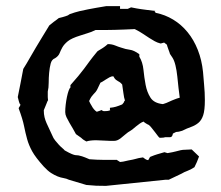

<svg xmlns="http://www.w3.org/2000/svg" viewBox="-20 -529 721 627"><path d="M643 -294Q639 -333 626 -366Q613 -399 592.5 -424Q572 -449 545.5 -465Q519 -481 489 -487Q485 -490 485 -492Q485 -493 489 -493Q471 -495 460.5 -496.5Q450 -498 441.5 -499Q433 -500 426 -501.5Q419 -503 408 -505Q404 -503 401.5 -502Q399 -501 397 -500H384Q381 -500 378 -500Q375 -500 372 -500V-509H327Q308 -506 294.5 -503.5Q281 -501 267.5 -498.5Q254 -496 239.5 -492.5Q225 -489 208 -483Q202 -478 194 -476Q186 -474 184 -473L172 -470Q167 -466 163 -463Q159 -460 156 -458L141 -446Q128 -425 117.5 -407.5Q107 -390 97 -373.5Q87 -357 77.5 -340Q68 -323 56 -304Q51 -277 47 -257Q43 -237 38 -212Q40 -206 41.5 -198.5Q43 -191 47 -187Q45 -182 43 -179.5Q41 -177 41 -175Q54 -140 58.5 -117.5Q63 -95 68.5 -75Q74 -55 85 -35Q96 -15 123 15Q136 29 147 36Q158 43 168 47Q178 51 187.5 52.5Q197 54 205 58L262 75Q282 77 294 77.5Q306 78 326 78L520 58H531L573 38Q581 33 592 29Q603 25 615 17Q617 13 619 8.5Q621 4 623 0L630 -18L606 -41Q592 -40 584.5 -40Q577 -40 570 -38.5Q563 -37 554 -34.5Q545 -32 527 -29L517 -32Q500 -27 493 -25Q486 -23 471 -17L469 -15Q468 -13 467 -11Q466 -9 464 -6Q460 -6 454.5 -9.5Q449 -13 447 -15Q440 -14 437.5 -13.5Q435 -13 432 -12.5Q429 -12 422.5 -10Q416 -8 399 -5Q379 0 372 0Q365 -5 363.5 -5.5Q362 -6 362 -7Q335 -7 316 -7Q297 -7 272 -9Q256 -16 248 -18.5Q240 -21 236.5 -21.5Q233 -22 231 -22Q229 -22 225.5 -22.5Q222 -23 214.5 -26Q207 -29 191 -38Q190 -40 184 -45Q178 -50 172 -56.5Q166 -63 160 -70.5Q154 -78 151 -86L132 -127Q128 -136 125.5 -146Q123 -156 123 -169L130 -186Q132 -190 133 -193.5Q134 -197 137 -202Q137 -203 136.5 -205.5Q136 -208 136 -212V-230Q139 -242 139 -258.5Q139 -275 140.5 -291.5Q142 -308 145.5 -321.5Q149 -335 160 -339Q171 -346 174.5 -355Q178 -364 183.5 -374Q189 -384 201 -394Q213 -404 242 -413Q253 -417 265.5 -420.5Q278 -424 292 -431Q309 -431 324.5 -431Q340 -431 355 -431.5Q370 -432 385.5 -432.5Q401 -433 420 -434Q436 -426 447 -418.5Q458 -411 467.5 -405Q477 -399 485 -394.5Q493 -390 504 -387Q505 -387 507 -387.5Q509 -388 516 -390L525 -383Q525 -382 526.5 -377.5Q528 -373 530 -367.5Q532 -362 533.5 -358Q535 -354 535 -353L543 -341Q549 -332 553 -315.5Q557 -299 559 -279.5Q561 -260 563 -241.5Q565 -223 567 -210Q556 -207 550.5 -204.5Q545 -202 540.5 -200.5Q536 -199 530.5 -196Q525 -193 512 -189Q483 -192 471.5 -210Q460 -228 455.5 -252Q451 -276 448.5 -301Q446 -326 435 -344V-352Q417 -365 404 -366.5Q391 -368 374 -374Q367 -376 356 -380.5Q345 -385 332 -385Q331 -384 325.5 -379.5Q320 -375 313.5 -371Q307 -367 302 -364Q297 -361 297 -360Q282 -342 272.5 -329Q263 -316 254.5 -304.5Q246 -293 235.5 -280.5Q225 -268 210 -251V-243Q207 -241 204 -232.5Q201 -224 198.5 -212Q196 -200 194.5 -187Q193 -174 193 -163Q193 -155 197 -146.5Q201 -138 206.5 -128.5Q212 -119 218 -109Q224 -99 228 -91L245 -79Q249 -75 253.5 -72Q258 -69 262 -67Q274 -71 294 -71Q305 -71 317 -70Q329 -69 339 -69Q348 -69 353 -69Q358 -69 363 -71Q368 -73 373.5 -77Q379 -81 388 -89Q395 -95 398 -97Q401 -99 404.5 -101Q408 -103 412 -106Q416 -109 424 -116Q430 -121 436.5 -125.5Q443 -130 449 -132Q450 -130 456.5 -126Q463 -122 466 -121Q470 -118 475.5 -111Q481 -104 486.5 -97Q492 -90 496 -84.5Q500 -79 502 -79Q511 -79 513 -79.5Q515 -80 520 -81H527Q529 -81 535.5 -81Q542 -81 544 -90Q544 -92 545 -93L555 -98Q558 -98 564 -99L575 -102Q591 -110 604 -114.5Q617 -119 627.5 -127.5Q638 -136 643.5 -152.5Q649 -169 649 -202Q649 -227 646.5 -252.5Q644 -278 643 -294ZM388 -201Q385 -198 384 -194L379 -188Q367 -183 358.5 -180.5Q350 -178 339 -177V-171L340 -169Q335 -167 330.5 -166.5Q326 -166 321 -166Q317 -166 316 -167L310 -170Q310 -169 308 -168Q306 -167 303.5 -166.5Q301 -166 296 -164Q291 -167 286.5 -172.5Q282 -178 279 -184Q275 -190 271 -199Q275 -208 278.5 -213Q282 -218 285.5 -221.5Q289 -225 292 -228.5Q295 -232 298 -238L308 -259Q309 -259 314 -262Q319 -265 325 -269Q331 -273 337.5 -276.5Q344 -280 350 -280Q355 -271 358.5 -268.5Q362 -266 364.5 -264.5Q367 -263 370.5 -261Q374 -259 379 -253Q381 -241 383 -225Q385 -209 388 -201Z"/></svg>

Font: Dokdo
Style: Regular
Weight: 400
Version: Version 2.00